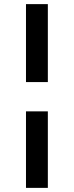

<svg xmlns="http://www.w3.org/2000/svg" viewBox="-20 -691 358 931"><path d="M106 -671H212V-293H106ZM106 -151H212V220H106Z"/></svg>

Font: Podkova
Style: Bold
Weight: 700
Designer: Ilya Yudin
Foundry: Cyreal (www.cyreal.org)
Version: Version 2.102; ttfautohint (v1.8.1.43-b0c9)